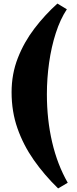

<svg xmlns="http://www.w3.org/2000/svg" viewBox="-20 -847 431 1077"><path d="M306 210Q228 134 169.5 50.5Q111 -33 78 -127Q45 -221 45 -330Q45 -432 80 -521.5Q115 -611 173.5 -687.5Q232 -764 302 -827L355 -795Q318 -739 293 -661.5Q268 -584 255.5 -495.5Q243 -407 243 -318Q243 -176 272.5 -49.5Q302 77 360 178Z"/></svg>

Font: Literata 36pt ExtraBold
Style: Regular
Weight: 800
Designer: Latin by Veronika Burian and Jose Scaglione. Greek by Irene Vlachou. Cyrillic by Vera Evstafieva.
Foundry: TypeTogether
Version: Version 3.002